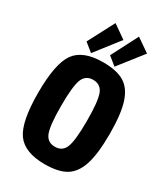

<svg xmlns="http://www.w3.org/2000/svg" viewBox="-229 -1051 1024 1169"><g transform="rotate(30 282.5 -467.0)"><path d="M320 -882 189 -714 130 -762 227 -947ZM486 -882 354 -714 296 -761 392 -947ZM282 -703Q378 -703 431 -671Q484 -639 509 -562Q534 -485 534 -345Q534 -205 509 -128Q484 -51 431 -19Q378 13 282 13Q141 13 86 -63.5Q31 -140 31 -345Q31 -550 86 -626.5Q141 -703 282 -703ZM355 -531Q336 -580 283 -580Q230 -580 211 -531Q192 -482 192 -345Q192 -208 211 -159Q230 -110 283 -110Q336 -110 355 -159Q374 -208 374 -345Q374 -482 355 -531Z"/></g></svg>

Font: exo2condensed_b
Style: Bold
Weight: 700
Width: 3
Designer: Natanael Gama
Version: Version 1.001;PS 001.001;hotconv 1.0.70;makeotf.lib2.5.58329